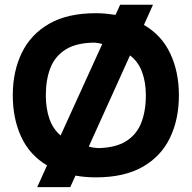

<svg xmlns="http://www.w3.org/2000/svg" viewBox="-20 -726 795 796"><path d="M377.7 9.3Q332.7 9.3 293 2L271.3 49.7H134.3L175 -40.3Q103 -83 68 -158.5Q33 -234 33 -331Q33 -430 70.3 -506.8Q107.7 -583.7 183.8 -627.5Q260 -671.3 377.7 -671.3Q399.3 -671.3 419.5 -669.3Q439.7 -667.3 459 -664.3L478 -706.3H614.3L576.7 -622.7Q650 -580.3 685.8 -504.3Q721.7 -428.3 721.7 -331Q721.7 -231 684.5 -154.2Q647.3 -77.3 571 -34Q494.7 9.3 377.7 9.3ZM386.3 -112Q459.3 -113.3 502.8 -140.7Q546.3 -168 565.5 -216.7Q584.7 -265.3 584.7 -331Q584.7 -384.7 569 -427.5Q553.3 -470.3 519 -496.3L348 -118.3Q365.7 -113 386.3 -112ZM170 -331Q170 -276.7 184.7 -234Q199.3 -191.3 231.3 -164.3L404 -543.7Q396.3 -546 388.5 -547.2Q380.7 -548.3 372.3 -549.3Q297.3 -548.7 253 -521.3Q208.7 -494 189.3 -445.2Q170 -396.3 170 -331Z"/></svg>

Font: Nata Sans
Style: Regular
Weight: 400
Designer: Daniel Uzquiano Cruz
Version: Version 1.001